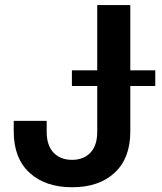

<svg xmlns="http://www.w3.org/2000/svg" viewBox="-20 -748 656 777"><path d="M272 9.8Q163.6 9.8 99.6 -48.8Q35.6 -107.4 35.6 -215.8V-258.8H168.9V-214.8Q168.9 -159.2 196.8 -130.1Q224.6 -101.1 271.5 -101.1Q318.4 -101.1 345.9 -130.1Q373.5 -159.2 373.5 -214.8V-727.5H507.3V-215.8Q507.3 -107.4 443.8 -48.8Q380.4 9.8 272 9.8ZM271 -399.9V-463.4H608.4V-399.9Z"/></svg>

Font: V-Inter
Style: SemiBold-600
Weight: 600
Designer: Rasmus Andersson
Foundry: rsms
Version: Version 4.000;git-4146feb